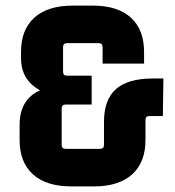

<svg xmlns="http://www.w3.org/2000/svg" viewBox="-20 -660 623 685"><path d="M316 5H235Q145 5 97.5 -38Q50 -81 50 -160V-215Q50 -305 123 -338Q55 -374 55 -453V-475Q55 -554 102.5 -597Q150 -640 240 -640H311Q400 -640 447 -597Q494 -554 494 -475V-433H346V-492Q346 -506 332 -506H219Q205 -506 205 -492V-404Q205 -390 219 -390H307V-287H214Q200 -287 200 -273V-143Q200 -129 214 -129H337Q351 -129 351 -143V-225Q351 -304 393.5 -342Q436 -380 526 -380H563L561 -246H513Q499 -246 499 -232V-160Q499 -81 451.5 -38Q404 5 316 5Z"/></svg>

Font: Gemunu Libre ExtraBold
Style: Regular
Weight: 800
Designer: Puspanada Ekanayake, Sola Matas, Pathum Egodawatta, Kosala Senevirathne
Foundry: mooniak
Version: Version 1.100